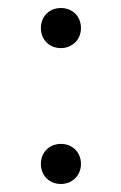

<svg xmlns="http://www.w3.org/2000/svg" viewBox="-20 -469 303 479"><path d="M132 -349C160 -349 182 -370 182 -399C182 -428 161 -449 132 -449C103 -449 82 -428 82 -399C82 -370 103 -349 132 -349ZM132 -10C160 -10 182 -31 182 -60C182 -89 161 -110 132 -110C103 -110 82 -89 82 -60C82 -31 103 -10 132 -10Z"/></svg>

Font: Barlow Semi Condensed Light
Style: Regular
Weight: 300
Width: 4
Designer: Jeremy Tribby
Foundry: Tribby Type
Version: Version 1.422;hotconv 1.0.109;makeotfexe 2.5.65596